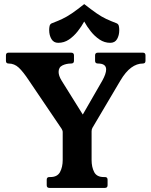

<svg xmlns="http://www.w3.org/2000/svg" viewBox="-20 -917 739 937"><path d="M677 -660Q690 -660 690 -647V-620Q690 -607 677 -607Q648 -607 620.5 -587Q593 -567 567 -523L431 -293Q427 -286 427 -276V-136Q427 -102 439.5 -77.5Q452 -53 486 -53H492Q505 -53 505 -40V-13Q505 0 492 0H221Q208 0 208 -13V-40Q208 -53 221 -53H226Q260 -53 273 -77.5Q286 -102 286 -136V-272Q286 -277 284.5 -280.5Q283 -284 281 -288L122 -523Q93 -567 71.5 -587Q50 -607 22 -607Q9 -607 9 -620V-647Q9 -660 22 -660H327Q341 -660 341 -647V-620Q341 -607 327 -607Q304 -607 285 -598Q266 -589 266 -566Q266 -557 269.5 -546.5Q273 -536 281 -523L384 -358L479 -523Q498 -557 498 -578Q498 -607 458 -607Q444 -607 444 -620V-647Q444 -660 458 -660ZM391 -812Q378 -788 359 -764Q340 -740 316.5 -724Q293 -708 264 -708Q242 -708 231 -726.5Q220 -745 220 -770Q220 -781 222 -790Q224 -799 232 -803Q261 -814 283.5 -824.5Q306 -835 331 -852Q356 -869 391 -897Q427 -869 451.5 -852Q476 -835 498.5 -824.5Q521 -814 550 -803Q558 -799 560 -790Q562 -781 562 -770Q562 -745 551.5 -726.5Q541 -708 518 -708Q490 -708 466 -724Q442 -740 423 -764Q404 -788 391 -812Z"/></svg>

Font: Young Serif
Style: Regular
Weight: 400
Designer: Bastien Sozeau
Foundry: NBR — Bastien Sozeau
Version: Version 3.004; ttfautohint (v1.8.4.7-5d5b);gftools[0.9.33]